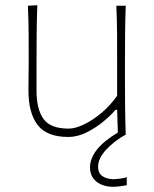

<svg xmlns="http://www.w3.org/2000/svg" viewBox="-20 -516 589 736"><path d="M242 9Q159 9 124 -37.2Q89 -83.5 89 -169Q89 -201.5 89.5 -225.5Q90 -249.5 90 -271Q90 -332 89.8 -385Q89.5 -438 87 -494L123 -496Q121 -440 120.5 -386Q120 -332 120 -271V-169Q120 -97 146.8 -60Q173.5 -23 243 -23Q269 -23 303 -39.5Q337 -56 370.5 -84.5Q404 -113 429 -149V-271Q429 -332 428.8 -385Q428.5 -438 426 -494H462Q460 -438 459.5 -385Q459 -332 459 -271V-221Q459 -160.5 459.5 -108.5Q460 -56.5 462 0H432L429 -95H423Q405 -74 375.8 -49.8Q346.5 -25.5 311.5 -8.2Q276.5 9 242 9ZM414 200Q374.5 200 349.8 180.2Q325 160.5 325 126Q325 92 350.8 58.5Q376.5 25 435 -10V-20H451L462 0Q419.5 23 387.8 56.8Q356 90.5 356 123Q356 147.5 372 158.8Q388 170 414 171Q448.5 169.5 466 163V194Q455 196 441 198Q427 200 414 200Z"/></svg>

Font: Commissioner Flair Thin
Style: Regular
Weight: 100
Designer: Kostas Bartsokas
Foundry: Kostas Bartsokas
Version: Version 1.000; ttfautohint (v1.8.3)